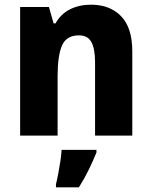

<svg xmlns="http://www.w3.org/2000/svg" viewBox="-20 -579 650 820"><path d="M369 -559Q449 -559 497 -510Q545 -461 545 -359V0H386V-313Q386 -370 370.5 -399Q355 -428 317 -428Q264 -428 245 -385Q226 -342 226 -253V0H66V-549H189L209 -479H217Q240 -520 279.5 -539.5Q319 -559 369 -559ZM392 72Q377 109 359 146Q341 183 317 221H219V208Q224 188 229 161.5Q234 135 238 108.5Q242 82 243 61H392Z"/></svg>

Font: Noto Sans Tamil SemiCondensed ExtraBold
Style: Regular
Weight: 800
Width: 4
Designer: Jelle Bosma - Monotype Design Team
Foundry: Monotype Imaging Inc.
Version: Version 2.004; ttfautohint (v1.8.4.7-5d5b)